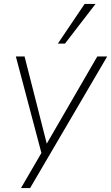

<svg xmlns="http://www.w3.org/2000/svg" viewBox="-20 -769 561 969"><path d="M86 180 189 3 60 -484H104L216 -44L471 -484H521L132 180ZM272 -549 407 -749H462L308 -549Z"/></svg>

Font: Nunito Sans ExtraLight
Style: Italic
Weight: 200
Italic angle: -9°
Designer: Vernon Adams
Foundry: Vernon Adams
Version: Version 3.006; ttfautohint (v1.8.3)